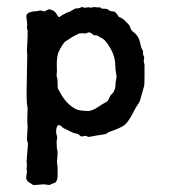

<svg xmlns="http://www.w3.org/2000/svg" viewBox="-20 -378 485 550"><path d="M201.7 -354Q206.1 -354 210.9 -356.4Q215.8 -358.9 218.8 -356.9Q221.7 -355 228 -356.4Q233.9 -357.9 235.8 -356.9Q237.8 -356 240.2 -356L250 -357.9L257.8 -356.9Q262.7 -356.9 267.1 -356.9Q271 -353 273.4 -353H279.8Q287.1 -353 290.5 -350.1Q293.9 -347.2 295.9 -346.2L304.2 -345.2Q312 -345.2 319.8 -330.1Q321.8 -329.1 328.1 -326.2Q334.5 -323.2 350.1 -306.2Q352.5 -301.8 353.5 -297.9Q355 -291 367.2 -282.2Q378.4 -271 381.3 -255.9Q384.3 -240.7 386.7 -237.3Q389.2 -233.9 389.6 -232.4Q390.1 -231 389.6 -227.1Q389.2 -223.1 391.1 -218.8Q393.1 -214.8 393.1 -212.9Q393.1 -210.9 392.1 -207.5Q391.1 -204.1 392.6 -198.2Q394 -192.4 394 -191.9V-168Q394 -140.1 393.1 -132.8L388.2 -115.2Q380.9 -87.9 378.9 -85Q377 -82 375.5 -79.6Q374 -77.1 372.1 -74.7Q370.1 -72.3 358.9 -50.8Q347.7 -29.3 336.9 -20Q325.7 -11.2 290 1Q286.1 4.9 283.2 5.9Q280.3 6.8 258.8 9.8L234.9 14.2Q232.9 14.2 228 12.2Q223.1 10.3 218.3 12.2Q213.4 14.6 209 10.3Q204.6 5.4 197.8 4.4Q190.9 3.9 180.2 -2Q169.9 -7.8 166.5 -8.8Q162.6 -9.8 156.2 -15.6Q149.9 -21.5 146 -19Q139.2 -11.2 141.1 3.9L144 15.1L142.1 27.8Q143.1 45.9 143.1 48.8Q145 50.8 145 62L143.1 86.9L145 100.1V115.2Q146.5 144.5 134.3 146.5Q131.8 147 122.1 151.9L104 149.9Q101.1 149.9 88.4 151.4Q75.7 152.8 73.2 150.9L65.9 146Q58.1 142.1 56.2 136.2Q54.2 133.8 55.7 125Q57.1 116.2 57.1 113.8L56.2 105.5L57.1 96.2L56.2 84Q60.1 35.2 60.1 34.2L57.1 21L59.1 -13.2L58.1 -33.7L59.1 -67.9L57.1 -82Q56.2 -91.8 56.2 -117.2L58.1 -221.2L57.1 -231.9L59.1 -274.9V-290L57.1 -298.8L58.1 -308.1Q58.1 -309.1 56.2 -323.2Q54.2 -337.4 58.1 -337.9Q62 -344.7 85.9 -346.2L96.2 -348.1L106.9 -345.2L119.1 -351.1Q122.1 -352.1 130.4 -348.6Q138.7 -344.7 142.6 -336.9Q146.5 -329.1 149.9 -329.1Q162.1 -337.4 166 -338.9Q169.9 -340.8 171.4 -341.8Q172.9 -342.8 177.2 -343.8Q181.6 -344.7 184.1 -347.2L196.8 -354ZM253.9 -276.9H249Q247.1 -278.3 242.2 -282.2Q237.3 -286.1 233.9 -285.2L225.1 -282.2Q223.6 -282.2 215.8 -282.7Q208 -283.2 204.1 -280.8Q200.2 -278.3 192.9 -275.4Q186.5 -272 178.7 -266.6Q170.9 -261.7 168 -259.8Q162.6 -256.3 153.8 -240.7L147 -227.1Q141.1 -209 143.1 -176.8L142.1 -160.2Q145 -154.3 145 -139.6Q145 -125 146 -124L150.9 -115.2Q168 -81.5 196.3 -65.9Q207 -60.1 234.9 -60.1Q248 -62.5 260.7 -71.3Q273.4 -80.1 281.2 -84Q288.6 -87.9 291.5 -94.2Q294.4 -102.5 298.8 -106.9Q302.7 -110.8 304.2 -112.8Q305.2 -115.2 306.6 -117.2Q311 -124 311 -140.1L314 -158.2Q311 -177.2 311 -177.7L310.1 -192.4Q310.1 -214.4 297.9 -236.8Q281.7 -266.1 269 -270Q266.6 -271 263.2 -273.4Q258.8 -276.9 253.9 -276.9Z"/></svg>

Font: AntiqueNobleRegular
Style: Regular
Weight: 400
Version: Version 0.1